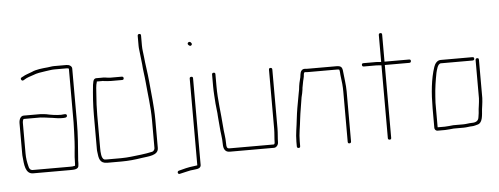

<svg xmlns="http://www.w3.org/2000/svg" viewBox="-52 -857 2823 1086"><g transform="rotate(-5 1360.0 -313.5)"><path d="M50 -274V-101C50 -94 50 -88 51 -82C55 -41 57 15 102 15H312C335 15 361 15 361 -8C362 -15 362 -22 362 -27C362 -33 362 -40 363 -47C368 -110 374 -182 374 -252V-556C374 -570 359 -579 343 -579H273C259 -579 249 -576 237 -575C205 -572 170 -569 145 -557C126 -549 108 -545 92 -535C85 -532 75 -528 81 -518C87 -508 96 -515 102 -519C116 -528 135 -533 152 -539C171 -547 197 -551 220 -554C238 -556 255 -560 273 -560H343C347 -560 355 -559 355 -556V-252C355 -218 352 -175 351 -142C349 -98 343 -69 343 -27C343 -22 343 -16 342 -9V-7H341C330 -4 325 -4 312 -4H102C88 -4 81 -14 79 -27C73 -50 69 -73 69 -101V-274C69 -280 71 -296 77 -296H163C169 -296 175 -296 181 -295L200 -293C207 -292 214 -291 222 -290C245 -288 265 -282 288 -282C302 -282 322 -280 321 -294C320 -308 301 -301 288 -301C260 -301 229 -306 203 -312L183 -314C176 -315 170 -315 163 -315H77C59 -315 50 -294 50 -274Z M659 -476C659 -482 656 -486 649 -486H586C567 -486 550 -492 534 -490H505C496 -490 490 -485 487 -474L483 -454C477 -397 473 -344 473 -282V-93C473 -87 473 -81 474 -75C478 -37 482 -8 525 -8H605C646 -8 684 -12 721 -18C759 -24 817 -23 817 -67V-226C817 -304 807 -374 801 -446C797 -493 788 -543 784 -588C782 -609 778 -628 778 -651V-708C778 -715 775 -718 769 -718C763 -718 759 -715 759 -708V-651C759 -634 762 -623 763 -608C765 -583 768 -570 770 -546C772 -511 778 -481 781 -445C787 -373 798 -303 798 -226V-67C798 -59 791 -50 784 -48C762 -43 742 -40 719 -37C681 -33 646 -27 605 -27H525C520 -27 515 -27 510 -28C493 -35 492 -71 492 -93V-282C492 -324 494 -359 497 -397C499 -423 499 -449 506 -469V-471H536C539 -472 543 -471 546 -470C556 -469 573 -467 586 -467H649C656 -467 659 -470 659 -476Z M1041 -451C1035 -451 1031 -448 1031 -442V51H1030C1024 52 1017 53 1009 54C979 57 950 65 924 72C912 76 917 94 929 90L955 84C970 80 975 80 991 76C1015 72 1050 76 1050 50V-442C1050 -448 1047 -451 1041 -451ZM1040 -632C1044 -628 1051 -622 1057 -629C1064 -636 1058 -641 1054 -646C1045 -654 1030 -642 1040 -632Z M1220 -10H1472C1486 -10 1497 -25 1497 -39C1497 -63 1501 -89 1501 -117V-452C1501 -459 1497 -462 1491 -462C1485 -462 1482 -459 1482 -452V-117C1482 -90 1478 -64 1478 -39C1478 -36 1476 -29 1472 -29H1220C1205 -29 1204 -41 1204 -56C1204 -95 1197 -122 1195 -159C1190 -233 1178 -308 1178 -386V-454C1178 -460 1175 -463 1169 -463C1163 -463 1159 -460 1159 -454V-386C1159 -354 1162 -320 1164 -288C1165 -269 1171 -235 1171 -216C1172 -197 1175 -175 1176 -157C1178 -122 1185 -93 1185 -56C1185 -30 1194 -10 1220 -10Z M1684 -421C1691 -420 1699 -420 1706 -420H1863C1868 -420 1872 -420 1876 -419C1880 -419 1880 -408 1881 -402C1881 -395 1882 -387 1883 -378C1887 -351 1890 -323 1890 -292V-8C1890 -1 1893 2 1899 2C1905 2 1909 -1 1909 -8V-292C1909 -330 1902 -369 1899 -404C1897 -431 1890 -439 1863 -439H1706C1699 -439 1692 -439 1685 -440C1667 -441 1659 -427 1657 -410C1657 -406 1656 -401 1655 -395C1649 -374 1644 -351 1642 -327C1640 -311 1636 -301 1634 -284C1626 -242 1619 -203 1614 -159C1610 -118 1601 -79 1601 -34V-7C1601 0 1605 3 1611 3C1617 3 1620 0 1620 -7V-34C1620 -79 1629 -115 1633 -157C1638 -200 1646 -239 1652 -281C1656 -298 1659 -308 1661 -325C1661 -336 1666 -350 1667 -361C1669 -376 1676 -393 1676 -408C1677 -414 1677 -421 1684 -421Z M2118 -422V-8C2118 -2 2122 1 2128 1C2134 1 2137 -2 2137 -8V-422H2276C2283 -422 2286 -426 2286 -432C2286 -438 2283 -441 2276 -441H2137V-594C2137 -601 2134 -604 2128 -604C2122 -604 2118 -601 2118 -594V-441H2114C2105 -442 2097 -443 2089 -443H2018C2011 -443 2008 -440 2008 -434C2008 -428 2011 -424 2018 -424H2089C2098 -424 2109 -422 2118 -422Z M2401 -26H2445C2460 -26 2479 -29 2494 -30H2551C2568 -30 2584 -34 2600 -34C2609 -34 2624 -39 2632 -41C2660 -49 2660 -92 2663 -125L2666 -147C2668 -164 2669 -168 2670 -188V-405C2670 -412 2667 -415 2661 -415C2655 -415 2651 -412 2651 -405V-188C2650 -168 2649 -167 2647 -149L2644 -127C2643 -111 2642 -98 2639 -83C2637 -61 2622 -53 2599 -53C2583 -53 2567 -49 2551 -49H2493C2480 -48 2459 -45 2445 -45H2404V-184C2405 -195 2405 -206 2406 -218C2409 -268 2416 -310 2424 -352C2428 -367 2435 -404 2454 -404H2634C2641 -404 2644 -408 2644 -414C2644 -420 2641 -423 2634 -423H2454C2434 -423 2421 -405 2415 -387C2393 -322 2385 -241 2385 -154V-43C2385 -35 2392 -26 2401 -26Z"/></g></svg>

Font: Electronic
Style: ExThn
Weight: 100
Version: Version 1.011